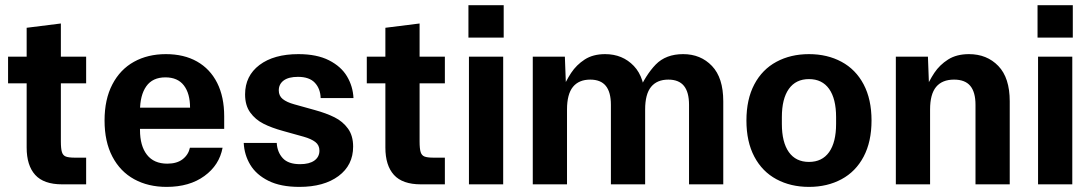

<svg xmlns="http://www.w3.org/2000/svg" viewBox="-20 -722 4278 752"><path d="M84.4 -144V-613.2L218.4 -630V-168Q218.4 -139.4 222.6 -126.2Q226.7 -113 238 -108.8Q249.3 -104.5 273.8 -104.5H317.4V0H223.4Q151.4 0 117.9 -37Q84.4 -74 84.4 -144ZM11.6 -500H317.4V-395.5H11.6Z M389.5 -250Q389.5 -333 420.1 -391.5Q450.6 -450 504.7 -480Q558.8 -510 629.8 -510Q700.6 -510 751.8 -481Q803 -452 830.6 -397.3Q858.1 -342.6 858.1 -266.5V-217.2H469.6V-300.2H724.4Q724.4 -355.9 700.1 -387.5Q675.9 -419 627.8 -419Q577.7 -419 553 -384.1Q528.3 -349.3 528.3 -286.9V-213.1Q528.3 -150.7 555.5 -115.9Q582.7 -81 635.2 -81Q673.1 -81 695.5 -98.5Q717.9 -115.9 723.9 -143.5H851.8Q839.1 -75.1 780.5 -32.6Q722 10 632.5 10Q560.4 10 505.7 -20Q450.9 -50 420.2 -108.5Q389.5 -167 389.5 -250Z M939.9 -352.2Q939.9 -424.9 996.3 -467.5Q1052.7 -510 1148.9 -510Q1221 -510 1268.6 -485.8Q1316.1 -461.6 1339.1 -422.9Q1362.2 -384.2 1364.5 -337.8H1235.9Q1234.9 -374.5 1213.3 -397.7Q1191.7 -421 1146.9 -421Q1110.4 -421 1091.1 -406.8Q1071.9 -392.5 1071.9 -368Q1071.9 -346.4 1087.5 -334Q1103.2 -321.5 1132.2 -313.5L1211.9 -291.3Q1258.3 -278.6 1290.5 -262.4Q1322.7 -246.3 1342.9 -218.4Q1363.1 -190.6 1363.1 -147.8Q1363.1 -75.1 1305.9 -32.5Q1248.7 10 1152.5 10Q1079 10 1031.3 -13.9Q983.6 -37.7 960.2 -76.6Q936.9 -115.4 934.6 -162.2H1063.9Q1065.9 -126.2 1087.4 -102.6Q1109 -79 1155.2 -79Q1191.7 -79 1211.4 -93.2Q1231.1 -107.5 1231.1 -132Q1231.1 -153.6 1215 -165.9Q1198.8 -178.2 1169.5 -186.5L1089.9 -208.7Q1043.4 -221.4 1011.7 -237.6Q980 -253.7 959.9 -281.6Q939.9 -309.4 939.9 -352.2Z M1489.4 -144V-613.2L1623.4 -630V-168Q1623.4 -139.4 1627.6 -126.2Q1631.7 -113 1643 -108.8Q1654.3 -104.5 1678.8 -104.5H1722.4V0H1628.4Q1556.4 0 1522.9 -37Q1489.4 -74 1489.4 -144ZM1416.6 -500H1722.4V-395.5H1416.6Z M1816.7 -500H1950.8V0H1816.7ZM1814.7 -701.6V-574.7H1952.8V-701.6Z M2066.7 -500H2192.4L2197.4 -366.5L2175.8 -357.5Q2196.1 -404.9 2216.9 -436.4Q2237.7 -467.9 2270.2 -489Q2302.7 -510 2350 -510Q2418.4 -510 2462.6 -463.6Q2506.8 -417.3 2506.8 -325.2V0H2372.7V-311.5Q2372.7 -361 2352.8 -385.6Q2332.9 -410.2 2291.7 -410.2Q2247.3 -410.2 2224 -381.7Q2200.8 -353.1 2200.8 -293.2V0H2066.7ZM2597.7 -410.2Q2553.3 -410.2 2530 -381.7Q2506.8 -353.1 2506.8 -293.2L2477.7 -357.5Q2508.7 -428.5 2548.3 -469.3Q2588 -510 2655.7 -510Q2724.4 -510 2768.6 -463.6Q2812.8 -417.3 2812.8 -325.2V0H2678.7V-311.5Q2678.7 -361 2658.8 -385.6Q2638.9 -410.2 2597.7 -410.2Z M2903.5 -250Q2903.5 -333 2934.4 -391.5Q2965.3 -450 3021.1 -480Q3076.8 -510 3148.5 -510Q3220.2 -510 3275.9 -480Q3331.7 -450 3362.6 -391.5Q3393.5 -333 3393.5 -250Q3393.5 -167 3362.6 -108.5Q3331.7 -50 3275.9 -20Q3220.2 10 3148.5 10Q3076.8 10 3021.1 -20Q2965.3 -50 2934.4 -108.5Q2903.5 -167 2903.5 -250ZM3148.5 -87.8Q3200 -87.8 3227.4 -126.3Q3254.7 -164.9 3254.7 -236.8V-263.2Q3254.7 -335.1 3227.4 -373.7Q3200 -412.2 3148.5 -412.2Q3097 -412.2 3069.6 -373.7Q3042.3 -335.1 3042.3 -263.2V-236.8Q3042.3 -164.9 3069.6 -126.3Q3097 -87.8 3148.5 -87.8Z M3488.7 -500H3614.4L3619.4 -366.5L3597.8 -357.5Q3618.7 -405.5 3639.5 -436.7Q3660.3 -467.9 3693.5 -489Q3726.7 -510 3775 -510Q3845.4 -510 3890.1 -463.6Q3934.8 -417.3 3934.8 -325.2V0H3800.7V-311.5Q3800.7 -361 3780.3 -385.6Q3759.9 -410.2 3716.7 -410.2Q3670.3 -410.2 3646.5 -381.7Q3622.8 -353.1 3622.8 -293.2V0H3488.7Z M4045.7 -500H4179.8V0H4045.7ZM4043.7 -701.6V-574.7H4181.8V-701.6Z"/></svg>

Font: TASA Orbiter VF Text
Style: Regular
Weight: 400
Designer: Weizhong Zhang
Foundry: 本地遙控
Version: Version 1.001;Glyphs 3.2 (3192)